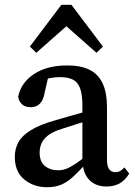

<svg xmlns="http://www.w3.org/2000/svg" viewBox="-20 -770 565 804"><path d="M177 14Q121 14 81.5 -18.5Q42 -51 42 -113Q42 -146 56.5 -173.5Q71 -201 108.5 -224.5Q146 -248 214 -267Q241 -275 267.5 -282.5Q294 -290 320.5 -297.5Q347 -305 374 -312V-273Q340 -263 306.5 -252Q273 -241 241 -231Q201 -219 180.5 -202.5Q160 -186 153 -168Q146 -150 146 -131Q146 -93 168 -75Q190 -57 224 -57Q242 -57 258.5 -63.5Q275 -70 297.5 -85Q320 -100 354 -127L365 -75H331Q305 -47 283 -27Q261 -7 236 3.5Q211 14 177 14ZM426 11Q381 11 354.5 -16Q328 -43 326 -91L325 -95V-327Q325 -374 315.5 -400Q306 -426 285.5 -436.5Q265 -447 231 -447Q211 -447 189 -443Q167 -439 139 -429L186 -465L167 -382Q162 -351 147 -336Q132 -321 109 -321Q86 -321 72.5 -333Q59 -345 56 -365Q68 -424 122.5 -460Q177 -496 262 -496Q318 -496 354.5 -478Q391 -460 409.5 -421.5Q428 -383 428 -319V-101Q428 -73 437.5 -61Q447 -49 463 -49Q475 -49 484 -54.5Q493 -60 501 -69L521 -43Q503 -14 480 -1.5Q457 11 426 11ZM384 -549 215 -698H301L132 -549L105 -575L237 -750H279L411 -575Z"/></svg>

Font: Source Serif 4 18pt Medium
Style: Regular
Weight: 500
Designer: Frank Grießhammer
Foundry: Adobe Systems Incorporated
Version: Version 4.004;hotconv 1.0.116;makeotfexe 2.5.65601